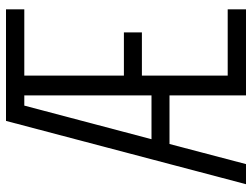

<svg xmlns="http://www.w3.org/2000/svg" viewBox="-120 -720 840 640"><g transform="rotate(-90 300.0 -400.0)"><path d="M6 0 217 -800H589V-739H368V-407H512V-347H368V-61H589V0H302V-255H140L73 0ZM302 -315V-739H268L156 -315Z"/></g></svg>

Font: Victor Mono Thin Light
Style: Regular
Weight: 300
Monospace: yes
Version: Version 1.561;gftools[0.9.30]